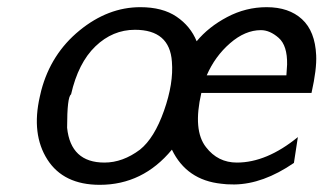

<svg xmlns="http://www.w3.org/2000/svg" viewBox="-20 -507 901 535"><path d="M91 -238Q92 -241 93 -246.5Q94 -252 95 -255Q122 -357 201.5 -422Q281 -487 371 -487Q433 -487 472 -460.5Q511 -434 528 -392Q561 -432 613 -459.5Q665 -487 723 -487Q785 -487 821.5 -453.5Q858 -420 861 -353Q863 -315 848 -248H541Q517 -144 554 -97Q587 -54 640 -54Q723 -54 810 -125L799 -53Q713 6 633 7Q609 7 597 5Q500 -5 459 -90Q378 8 258 8Q157 8 112 -62.5Q67 -133 91 -238ZM178 -244Q167 -237 167 -151Q177 -54 271 -54Q322 -54 370 -90Q410 -122 437 -198.5Q464 -275 459 -335Q453 -424 356 -424Q294 -424 246 -378Q198 -332 178 -244ZM556 -297H778Q778 -300 779 -312Q780 -324 780 -327Q781 -380 756.5 -401.5Q732 -423 707 -423Q663 -423 621 -386.5Q579 -350 556 -297Z"/></svg>

Font: Coval
Style: Book Italic
Weight: 350
Foundry: Context Ltd
Version: Version 001.000